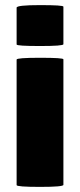

<svg xmlns="http://www.w3.org/2000/svg" viewBox="-20 -729 313 751"><path d="M228 -6Q228 2 136.5 2Q45 2 45 -5V-496Q45 -503 136.5 -503Q228 -503 228 -497ZM228 -556Q228 -549 136.5 -549Q45 -549 45 -555V-699Q45 -709 136.5 -709Q228 -709 228 -703Z"/></svg>

Font: Lilita One
Style: Regular
Weight: 400
Designer: Juan Montoreano
Foundry: Juan Montoreano
Version: Version 1.002